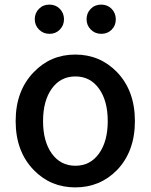

<svg xmlns="http://www.w3.org/2000/svg" viewBox="-20 -801 654 834"><path d="M127 -62Q48 -143 48 -275Q48 -407 127 -488Q200 -564 307 -564Q414 -564 488 -488Q566 -407 566 -275Q566 -143 488 -62Q414 13 307 13Q200 13 127 -62ZM205 -134Q243 -81 307.5 -81Q372 -81 410 -134Q448 -187 448 -275Q448 -363 410 -416Q372 -469 307.5 -469Q243 -469 205 -416Q167 -363 167 -275Q167 -187 205 -134ZM195 -654Q168 -654 149.5 -672.5Q131 -691 131 -717.5Q131 -744 149 -762.5Q167 -781 194.5 -781Q222 -781 240 -762.5Q258 -744 258 -717.5Q258 -691 240 -672.5Q222 -654 195 -654ZM420 -654Q393 -654 374.5 -672.5Q356 -691 356 -717.5Q356 -744 374 -762.5Q392 -781 419.5 -781Q447 -781 465 -762.5Q483 -744 483 -717Q483 -690 465 -672Q447 -654 420 -654Z"/></svg>

Font: Resource Han Rounded KR Medium
Style: Regular
Weight: 500
Designer: Cyano Hao (round all glyphs); Ryoko NISHIZUKA 西塚涼子 (kana, bopomofo & ideographs); Paul D. Hunt (Latin, Greek & Cyrillic)
Foundry: Cyano Hao
Version: 0.990